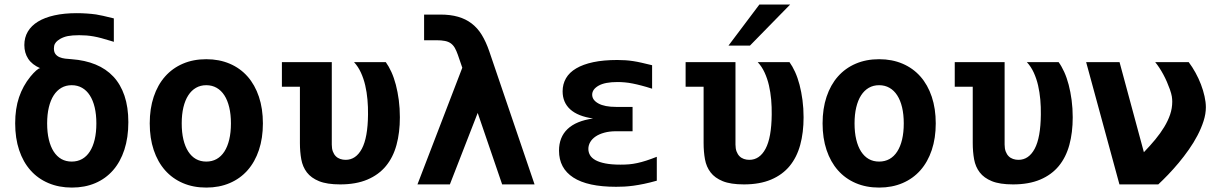

<svg xmlns="http://www.w3.org/2000/svg" viewBox="-20 -825 5458 859"><path d="M301.8 14.2Q243.7 14.2 196.5 -5.9Q149.4 -25.9 116.5 -63Q83.5 -100.1 65.7 -153.3Q47.9 -206.5 47.9 -273.4Q47.9 -338.9 65.2 -389.9Q82.5 -440.9 116.2 -482.4Q129.9 -499 141.8 -509.5Q153.8 -520 159.7 -520Q123.5 -535.6 106.2 -562Q88.9 -588.4 88.9 -623.5Q88.9 -657.2 104.5 -683.6Q120.1 -710 149.9 -728.3Q179.7 -746.6 223.4 -756.3Q267.1 -766.1 323.2 -766.1Q345.2 -766.1 367.4 -764.6Q389.6 -763.2 410.2 -760.3Q411.1 -759.8 412.6 -759.8Q414.1 -759.8 415 -759.3Q422.9 -758.3 441.2 -754.2Q459.5 -750 489.3 -742.7V-637.7Q488.3 -638.2 486.8 -638.7Q485.4 -639.2 477.1 -641.6Q453.1 -648.9 434.3 -654.1Q415.5 -659.2 398.9 -662.1Q382.3 -665 366.7 -666.3Q351.1 -667.5 334 -667.5Q318.4 -667.5 305.9 -666.5Q293.5 -665.5 283.4 -663.6Q273.4 -661.6 265.1 -658.4Q256.8 -655.3 249 -650.9L238.3 -643.6Q230 -637.2 225.6 -628.9Q221.2 -620.6 221.2 -608.4Q221.2 -592.3 228 -583.3Q234.9 -574.2 246.1 -569.3Q257.3 -564.5 271.5 -562.7Q285.6 -561 300.8 -560.1Q360.4 -555.7 407.5 -536.4Q454.6 -517.1 487.1 -482.4Q519.5 -447.8 536.9 -396.7Q554.2 -345.7 554.2 -278.3Q554.2 -209.5 536.4 -155Q518.6 -100.6 485.6 -63Q452.6 -25.4 406 -5.6Q359.4 14.2 301.8 14.2ZM300.8 -102.1Q326.7 -102.1 347.2 -113.5Q367.7 -125 381.8 -147Q396 -168.9 403.6 -200.7Q411.1 -232.4 411.1 -272.9Q411.1 -313 403.6 -344.7Q396 -376.5 381.8 -398.4Q367.7 -420.4 347.2 -432.1Q326.7 -443.8 300.8 -443.8Q274.9 -443.8 254.6 -432.1Q234.4 -420.4 220.2 -398.4Q206.1 -376.5 198.5 -344.7Q190.9 -313 190.9 -272.9Q190.9 -232.4 198.5 -200.7Q206.1 -168.9 220.2 -147Q234.4 -125 254.6 -113.5Q274.9 -102.1 300.8 -102.1Z M902.8 14.2Q844.7 14.2 798.1 -5.9Q751.5 -25.9 718.5 -63.2Q685.5 -100.6 667.7 -153.8Q649.9 -207 649.9 -272.9Q649.9 -338.9 667.7 -392.1Q685.5 -445.3 718.5 -482.7Q751.5 -520 798.1 -540Q844.7 -560.1 902.8 -560.1Q960.9 -560.1 1007.8 -540Q1054.7 -520 1087.6 -482.7Q1120.6 -445.3 1138.4 -392.1Q1156.2 -338.9 1156.2 -272.9Q1156.2 -207 1138.4 -153.8Q1120.6 -100.6 1087.6 -63.2Q1054.7 -25.9 1007.8 -5.9Q960.9 14.2 902.8 14.2ZM902.8 -102.1Q928.7 -102.1 949.2 -113.5Q969.7 -125 983.9 -147Q998 -168.9 1005.6 -200.7Q1013.2 -232.4 1013.2 -272.9Q1013.2 -313 1005.6 -344.7Q998 -376.5 983.9 -398.4Q969.7 -420.4 949.2 -432.1Q928.7 -443.8 902.8 -443.8Q877 -443.8 856.7 -432.1Q836.4 -420.4 822.3 -398.4Q808.1 -376.5 800.5 -344.7Q793 -313 793 -272.9Q793 -232.4 800.5 -200.7Q808.1 -168.9 822.3 -147Q836.4 -125 856.7 -113.5Q877 -102.1 902.8 -102.1Z M1502 0Q1442.9 0 1407.5 -14.4Q1372.1 -28.8 1353 -53.7Q1334 -78.6 1327.9 -112.3Q1321.8 -146 1321.8 -185.1V-437H1241.2V-546.9H1464.4V-178.2Q1464.4 -160.2 1469.2 -147.2Q1474.1 -134.3 1482.4 -126Q1490.7 -117.7 1502.2 -113.8Q1513.7 -109.9 1526.4 -109.9Q1572.3 -109.9 1598.9 -159.4Q1625.5 -209 1626.5 -312.5Q1627 -346.2 1624 -379.4Q1621.1 -412.6 1614 -443.1Q1606.9 -473.6 1594.7 -500.2Q1582.5 -526.9 1564 -546.9H1706.1Q1719.2 -528.8 1731 -503.2Q1742.7 -477.5 1751 -445.8Q1759.3 -414.1 1764.2 -377.2Q1769 -340.3 1769 -300.3Q1769 -231.9 1753.9 -176.5Q1738.8 -121.1 1706.5 -82Q1674.3 -43 1623.5 -21.5Q1572.8 0 1502 0Z M2048.3 -522 2028.3 -580.1Q2022 -598.1 2014.9 -610.6Q2007.8 -623 1997.1 -630.9Q1986.3 -638.7 1970.7 -641.8Q1955.1 -645 1932.1 -645H1877.4V-759.8H1950.7Q1995.1 -759.8 2029.3 -750Q2063.5 -740.2 2089.8 -720.2Q2116.2 -700.2 2135.3 -669.2Q2154.3 -638.2 2168.9 -595.7L2371.6 0H2226.6L2117.2 -319.8L1992.7 0H1847.7Z M2736.3 10.7Q2608.9 10.7 2544.9 -30.8Q2481 -72.3 2481 -150.9Q2481 -211.4 2519.3 -247.8Q2557.6 -284.2 2633.3 -294.9Q2565.4 -304.7 2531.2 -335.7Q2497.1 -366.7 2497.1 -416.5Q2497.1 -448.7 2512.2 -474.9Q2527.3 -501 2557.9 -519Q2588.4 -537.1 2634.3 -546.9Q2680.2 -556.6 2741.7 -556.6Q2762.2 -556.6 2779.1 -555.4Q2795.9 -554.2 2813.5 -551.5Q2831.1 -548.8 2851.1 -544.2Q2871.1 -539.6 2897.5 -533.2V-428.2Q2871.6 -436.5 2850.1 -442.1Q2828.6 -447.8 2810.1 -451.4Q2791.5 -455.1 2774.9 -456.5Q2758.3 -458 2742.7 -458Q2686.5 -458 2658 -441.7Q2629.4 -425.3 2629.4 -401.4Q2629.4 -377.4 2657.2 -362.1Q2685.1 -346.7 2736.3 -346.7H2810.1V-237.8H2736.3Q2706.5 -237.8 2683.6 -231.4Q2660.6 -225.1 2644.8 -214.4Q2628.9 -203.6 2620.6 -189.2Q2612.3 -174.8 2612.3 -158.7Q2612.3 -144 2619.6 -131.1Q2627 -118.2 2644 -108.6Q2661.1 -99.1 2688.5 -93.8Q2715.8 -88.4 2756.3 -88.4Q2775.9 -88.4 2793.9 -89.8Q2812 -91.3 2831.1 -95.5Q2850.1 -99.6 2871.3 -106.4Q2892.6 -113.3 2918.5 -123.5V-16.6Q2887.2 -7.8 2861.3 -2.4Q2835.4 2.9 2813.5 5.9Q2791.5 8.8 2772.7 9.8Q2753.9 10.7 2736.3 10.7Z M3377.4 -804.7H3515.1L3335.4 -621.1H3239.3ZM3308.1 0Q3249 0 3213.6 -14.4Q3178.2 -28.8 3159.2 -53.7Q3140.1 -78.6 3134 -112.3Q3127.9 -146 3127.9 -185.1V-437H3047.4V-546.9H3270.5V-178.2Q3270.5 -160.2 3275.4 -147.2Q3280.3 -134.3 3288.6 -126Q3296.9 -117.7 3308.3 -113.8Q3319.8 -109.9 3332.5 -109.9Q3378.4 -109.9 3405 -159.4Q3431.6 -209 3432.6 -312.5Q3433.1 -346.2 3430.2 -379.4Q3427.2 -412.6 3420.2 -443.1Q3413.1 -473.6 3400.9 -500.2Q3388.7 -526.9 3370.1 -546.9H3512.2Q3525.4 -528.8 3537.1 -503.2Q3548.8 -477.5 3557.1 -445.8Q3565.4 -414.1 3570.3 -377.2Q3575.2 -340.3 3575.2 -300.3Q3575.2 -231.9 3560.1 -176.5Q3544.9 -121.1 3512.7 -82Q3480.5 -43 3429.7 -21.5Q3378.9 0 3308.1 0Z M3913.1 14.2Q3855 14.2 3808.3 -5.9Q3761.7 -25.9 3728.8 -63.2Q3695.8 -100.6 3678 -153.8Q3660.2 -207 3660.2 -272.9Q3660.2 -338.9 3678 -392.1Q3695.8 -445.3 3728.8 -482.7Q3761.7 -520 3808.3 -540Q3855 -560.1 3913.1 -560.1Q3971.2 -560.1 4018.1 -540Q4064.9 -520 4097.9 -482.7Q4130.9 -445.3 4148.7 -392.1Q4166.5 -338.9 4166.5 -272.9Q4166.5 -207 4148.7 -153.8Q4130.9 -100.6 4097.9 -63.2Q4064.9 -25.9 4018.1 -5.9Q3971.2 14.2 3913.1 14.2ZM3913.1 -102.1Q3939 -102.1 3959.5 -113.5Q3980 -125 3994.1 -147Q4008.3 -168.9 4015.9 -200.7Q4023.4 -232.4 4023.4 -272.9Q4023.4 -313 4015.9 -344.7Q4008.3 -376.5 3994.1 -398.4Q3980 -420.4 3959.5 -432.1Q3939 -443.8 3913.1 -443.8Q3887.2 -443.8 3866.9 -432.1Q3846.7 -420.4 3832.5 -398.4Q3818.4 -376.5 3810.8 -344.7Q3803.2 -313 3803.2 -272.9Q3803.2 -232.4 3810.8 -200.7Q3818.4 -168.9 3832.5 -147Q3846.7 -125 3866.9 -113.5Q3887.2 -102.1 3913.1 -102.1Z M4512.2 0Q4453.1 0 4417.7 -14.4Q4382.3 -28.8 4363.3 -53.7Q4344.2 -78.6 4338.1 -112.3Q4332 -146 4332 -185.1V-437H4251.5V-546.9H4474.6V-178.2Q4474.6 -160.2 4479.5 -147.2Q4484.4 -134.3 4492.7 -126Q4501 -117.7 4512.5 -113.8Q4523.9 -109.9 4536.6 -109.9Q4582.5 -109.9 4609.1 -159.4Q4635.7 -209 4636.7 -312.5Q4637.2 -346.2 4634.3 -379.4Q4631.3 -412.6 4624.3 -443.1Q4617.2 -473.6 4605 -500.2Q4592.8 -526.9 4574.2 -546.9H4716.3Q4729.5 -528.8 4741.2 -503.2Q4752.9 -477.5 4761.2 -445.8Q4769.5 -414.1 4774.4 -377.2Q4779.3 -340.3 4779.3 -300.3Q4779.3 -231.9 4764.2 -176.5Q4749 -121.1 4716.8 -82Q4684.6 -43 4633.8 -21.5Q4583 0 4512.2 0Z M4839.4 -546.9H4988.8L5097.7 -144Q5125.5 -172.9 5148.7 -200.9Q5171.9 -229 5188.7 -256.8Q5205.6 -284.7 5215.1 -312.7Q5224.6 -340.8 5224.6 -370.1Q5224.6 -381.3 5222.7 -393.6Q5220.7 -405.8 5213.9 -425.3Q5208 -441.9 5200.7 -458.7Q5193.4 -475.6 5184.8 -491.5Q5176.3 -507.3 5167 -521.5Q5157.7 -535.6 5148.4 -546.9H5298.3Q5314.5 -525.4 5328.6 -499.8Q5342.8 -474.1 5353 -447.3Q5363.3 -420.4 5369.1 -394Q5375 -367.7 5375 -345.2Q5375 -315.4 5364.7 -283.4Q5354.5 -251.5 5337.6 -219.2Q5320.8 -187 5298.8 -155.8Q5276.9 -124.5 5253.2 -96.2Q5229.5 -67.9 5205.8 -43.2Q5182.1 -18.6 5162.1 0H4988.3Z"/></svg>

Font: Hack
Style: Bold
Weight: 700
Monospace: yes
Designer: Christopher Simpkins
Foundry: Christopher Simpkins
Version: Version 2.017